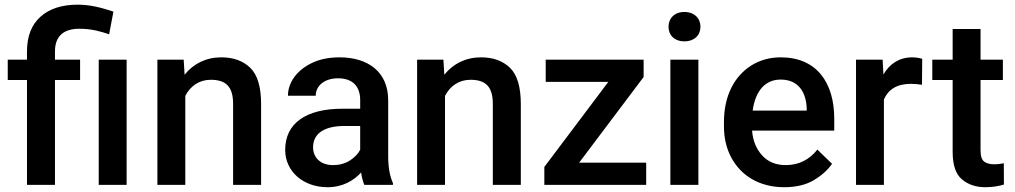

<svg xmlns="http://www.w3.org/2000/svg" viewBox="-20 -780 4281 810"><path d="M211.9 -442.4H317.9V-528.3H211.9V-562.5C211.9 -626.5 246.6 -658.7 315.4 -658.7C368.2 -658.7 407.2 -646.5 440.4 -635.3L458.5 -731C407.2 -748 359.9 -760.3 307.6 -760.3C240.7 -760.3 188.5 -743.2 150.9 -709.5C112.8 -675.8 93.8 -626.5 93.8 -562.5V-528.3H12.7V-442.4H93.8V0H211.9ZM396.5 -528.3V0H514.2V-528.3Z M869.1 -443.4C930.2 -443.4 963.4 -417.5 963.4 -341.8V0H1081.5V-341.3C1081.5 -413.1 1066.4 -463.9 1036.1 -493.7C1005.4 -523.4 964.8 -538.1 913.6 -538.1C849.1 -538.1 795.9 -511.2 758.8 -464.8L754.9 -528.3H644V0H761.7V-375.5C782.7 -416.5 819.8 -443.4 869.1 -443.4Z M1637.7 0V-7.8C1624.5 -36.1 1617.7 -74.2 1617.7 -122.1V-356.9C1617.7 -478 1531.2 -538.1 1412.6 -538.1C1368.2 -538.1 1330.1 -530.3 1297.4 -515.1C1232.4 -484.4 1194.8 -432.1 1194.8 -376H1312C1312 -418.5 1349.1 -449.7 1406.2 -449.7C1469.2 -449.7 1499.5 -414.1 1499.5 -357.9V-321.3H1424.3C1270 -321.3 1183.1 -259.3 1183.1 -147.5C1183.1 -57.6 1258.3 9.8 1361.8 9.8C1426.3 9.8 1472.7 -18.6 1503.4 -52.2C1506.8 -30.3 1511.2 -13.2 1517.1 0ZM1384.8 -83.5C1331.5 -83.5 1300.8 -115.7 1300.8 -158.7C1300.8 -214.8 1345.2 -248.5 1433.1 -248.5H1499.5V-148.4C1491.2 -131.8 1477.1 -116.7 1457 -103.5C1437 -90.3 1412.6 -83.5 1384.8 -83.5Z M1964.8 -443.4C2025.9 -443.4 2059.1 -417.5 2059.1 -341.8V0H2177.2V-341.3C2177.2 -413.1 2162.1 -463.9 2131.8 -493.7C2101.1 -523.4 2060.5 -538.1 2009.3 -538.1C1944.8 -538.1 1891.6 -511.2 1854.5 -464.8L1850.6 -528.3H1739.7V0H1857.4V-375.5C1878.4 -416.5 1915.5 -443.4 1964.8 -443.4Z M2423.3 -93.8 2695.3 -455.1V-528.3H2282.2V-434.6H2546.4L2276.4 -75.7V0H2706.1V-93.8Z M2800.3 -667C2800.3 -631.8 2825.2 -605.5 2867.7 -605.5C2909.2 -605.5 2935.1 -631.8 2935.1 -667C2935.1 -702.6 2909.2 -729.5 2867.7 -729.5C2825.2 -729.5 2800.3 -702.6 2800.3 -667ZM2808.1 -528.3V0H2926.3V-528.3Z M3288.1 9.8C3339.4 9.8 3381.8 -0.5 3415 -21C3448.2 -41 3473.1 -64 3490.2 -88.9L3428.2 -148.9C3395.5 -107.4 3351.6 -83.5 3294.9 -83.5C3252.9 -83.5 3219.7 -97.2 3194.8 -125C3169.9 -152.3 3156.2 -187 3152.8 -229H3499.5V-279.3C3499.5 -431.2 3425.3 -538.1 3273.9 -538.1C3228.5 -538.1 3187.5 -526.9 3151.4 -504.9C3078.6 -460 3034.2 -376.5 3034.2 -265.6V-246.1C3034.2 -197.8 3044.4 -154.3 3064.9 -115.7C3106 -38.6 3184.1 9.8 3288.1 9.8ZM3273.4 -444.3C3351.6 -444.3 3381.3 -386.2 3383.3 -322.8V-313.5H3155.3C3166.5 -395 3207 -444.3 3273.4 -444.3Z M3870.6 -531.7C3862.3 -535.2 3842.8 -538.1 3828.6 -538.1C3773.9 -538.1 3732.9 -510.7 3707 -465.8L3703.6 -528.3H3591.3V0H3709V-360.4C3726.6 -401.4 3763.2 -426.3 3821.8 -426.3C3837.9 -426.3 3854 -424.8 3869.6 -422.4Z M4116.7 -528.3V-657.7H3999V-528.3H3913.1V-442.4H3999V-138.7C3999 -84.5 4011.7 -45.9 4037.6 -23.9C4063.5 -1.5 4096.7 9.8 4137.2 9.8C4170.4 9.8 4195.8 4.4 4215.3 -1.5L4214.8 -91.3C4205.6 -89.4 4189.5 -86.9 4173.3 -86.9C4156.2 -86.9 4142.6 -90.8 4132.3 -98.1C4122.1 -105.5 4116.7 -121.1 4116.7 -146V-442.4H4210.9V-528.3Z"/></svg>

Font: Vazirmatn Medium
Style: Regular
Weight: 500
Designer: Saber Rastikerdar
Foundry: Saber Rastikerdar
Version: Version 33.003